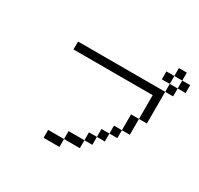

<svg xmlns="http://www.w3.org/2000/svg" viewBox="-179 -1094 1358 1312"><g transform="rotate(30 500.0 -437.5)"><path d="M1000 -750V-812.5H937.5V-750H875V-687.5H187.5V-625H812.5V-437.5H750Q750 -437.5 750 -312.5H687.5V-250H625V-187.5H562.5V-125H437.5V-62.5H312.5V0H437.5V-62.5H562.5V-125H625V-187.5H687.5V-250H750V-312.5H812.5Q812.5 -312.5 812.5 -437.5H875Q875 -437.5 875 -687.5H937.5V-750ZM875 -750V-812.5H812.5V-750ZM875 -812.5H937.5V-875H875Z"/></g></svg>

Font: CalcUnifontExMono
Style: Regular
Weight: 500
Version: Version 15.0.06